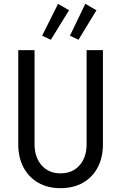

<svg xmlns="http://www.w3.org/2000/svg" viewBox="-20 -984 639 1012"><path d="M298.8 7.8Q231.4 7.8 181.4 -21Q131.3 -49.8 103.8 -101.8Q76.2 -153.8 76.2 -223.6V-719.7H162.1V-223.6Q162.1 -154.8 199.5 -112.5Q236.8 -70.3 298.8 -70.3Q361.8 -70.3 399.2 -112.5Q436.5 -154.8 436.5 -223.6V-719.7H522.5V-223.6Q522.5 -153.8 495.1 -101.8Q467.8 -49.8 417.5 -21Q367.2 7.8 298.8 7.8ZM248 -774.4 202.1 -795.9 286.1 -963.9 343.8 -929.7ZM393.6 -774.4 348.6 -795.9 429.7 -963.9 488.3 -929.7Z"/></svg>

Font: Reddit Sans Condensed
Style: Regular
Weight: 400
Designer: Stephen Hutchings
Foundry: Reddit
Version: Version 1.014